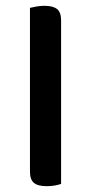

<svg xmlns="http://www.w3.org/2000/svg" viewBox="-20 -634 314 660"><path d="M190 -2Q183 1 169.5 3.5Q156 6 141 6Q110 6 96.5 -5.5Q83 -17 83 -44V-607Q91 -609 104.5 -611.5Q118 -614 133 -614Q162 -614 176 -603Q190 -592 190 -564V-2Z"/></svg>

Font: Baloo 2 Medium
Style: Regular
Weight: 500
Designer: Sarang Kulkarni and Ek Type
Foundry: Ek Type
Version: Version 1.640;hotconv 1.0.111;makeotfexe 2.5.65597; ttfautoh